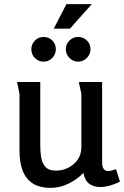

<svg xmlns="http://www.w3.org/2000/svg" viewBox="-20 -892 598 925"><path d="M174 -497V-187Q174 -160 178.5 -133Q183 -106 199 -88Q215 -70 249 -70Q298 -70 335 -101.5Q372 -133 372 -184V-440Q372 -441 369 -454Q366 -467 363 -481Q360 -495 360 -497H472V-110Q472 -68 501 -68Q515 -68 539 -77L558 -17Q537 -6 511.5 1.5Q486 9 462 9Q433 9 411 -6Q389 -21 382 -59Q352 -28 310.5 -7.5Q269 13 225 13Q169 13 136 -9.5Q103 -32 88.5 -71.5Q74 -111 74 -163V-440L62 -497ZM300 -872H422L317 -754H239ZM249 -655Q249 -630 231.5 -612.5Q214 -595 190 -595Q165 -595 148 -612.5Q131 -630 131 -655Q131 -679 148 -696.5Q165 -714 190 -714Q215 -714 232 -697Q249 -680 249 -655ZM416 -655Q416 -630 398 -612.5Q380 -595 356 -595Q332 -595 314.5 -613Q297 -631 297 -655Q297 -679 314.5 -696.5Q332 -714 356 -714Q381 -714 398.5 -697Q416 -680 416 -655Z"/></svg>

Font: Rosario SemiBold
Style: Regular
Weight: 600
Designer: Hector Gatti
Foundry: Omnibus Type
Version: Version 1.101; ttfautohint (v1.8.1.43-b0c9)